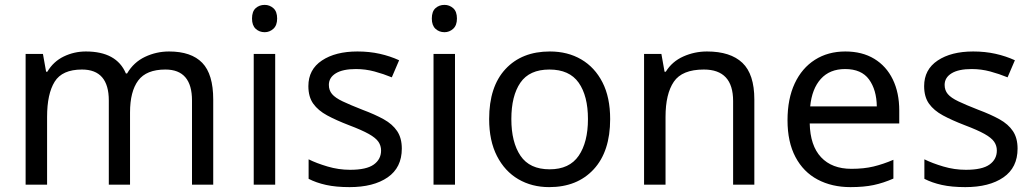

<svg xmlns="http://www.w3.org/2000/svg" viewBox="-20 -757 4236 787"><path d="M673 -546Q764 -546 809 -499.5Q854 -453 854 -349V0H767V-345Q767 -472 658 -472Q580 -472 546.5 -427Q513 -382 513 -296V0H426V-345Q426 -472 316 -472Q235 -472 204 -422Q173 -372 173 -278V0H85V-536H156L169 -463H174Q199 -505 241.5 -525.5Q284 -546 332 -546Q458 -546 496 -456H501Q528 -502 574.5 -524Q621 -546 673 -546Z M1065 -737Q1085 -737 1100.5 -723.5Q1116 -710 1116 -681Q1116 -653 1100.5 -639Q1085 -625 1065 -625Q1043 -625 1028 -639Q1013 -653 1013 -681Q1013 -710 1028 -723.5Q1043 -737 1065 -737ZM1108 -536V0H1020V-536Z M1627 -148Q1627 -70 1569 -30Q1511 10 1413 10Q1357 10 1316.5 1Q1276 -8 1245 -24V-104Q1277 -88 1322.5 -74.5Q1368 -61 1415 -61Q1482 -61 1512 -82.5Q1542 -104 1542 -140Q1542 -160 1531 -176Q1520 -192 1491.5 -208Q1463 -224 1410 -244Q1358 -264 1321 -284Q1284 -304 1264 -332Q1244 -360 1244 -404Q1244 -472 1299.5 -509Q1355 -546 1445 -546Q1494 -546 1536.5 -536.5Q1579 -527 1616 -510L1586 -440Q1552 -454 1515 -464Q1478 -474 1439 -474Q1385 -474 1356.5 -456.5Q1328 -439 1328 -409Q1328 -387 1341 -371.5Q1354 -356 1384.5 -341.5Q1415 -327 1466 -307Q1517 -288 1553 -268Q1589 -248 1608 -219.5Q1627 -191 1627 -148Z M1802 -737Q1822 -737 1837.5 -723.5Q1853 -710 1853 -681Q1853 -653 1837.5 -639Q1822 -625 1802 -625Q1780 -625 1765 -639Q1750 -653 1750 -681Q1750 -710 1765 -723.5Q1780 -737 1802 -737ZM1845 -536V0H1757V-536Z M2481 -269Q2481 -136 2413.5 -63Q2346 10 2231 10Q2160 10 2104.5 -22.5Q2049 -55 2017 -117.5Q1985 -180 1985 -269Q1985 -402 2052 -474Q2119 -546 2234 -546Q2307 -546 2362.5 -513.5Q2418 -481 2449.5 -419.5Q2481 -358 2481 -269ZM2076 -269Q2076 -174 2113.5 -118.5Q2151 -63 2233 -63Q2314 -63 2352 -118.5Q2390 -174 2390 -269Q2390 -364 2352 -418Q2314 -472 2232 -472Q2150 -472 2113 -418Q2076 -364 2076 -269Z M2878 -546Q2974 -546 3023 -499.5Q3072 -453 3072 -349V0H2985V-343Q2985 -472 2865 -472Q2776 -472 2742 -422Q2708 -372 2708 -278V0H2620V-536H2691L2704 -463H2709Q2735 -505 2781 -525.5Q2827 -546 2878 -546Z M3445 -546Q3514 -546 3563.5 -516Q3613 -486 3639.5 -431.5Q3666 -377 3666 -304V-251H3299Q3301 -160 3345.5 -112.5Q3390 -65 3470 -65Q3521 -65 3560.5 -74.5Q3600 -84 3642 -102V-25Q3601 -7 3561 1.5Q3521 10 3466 10Q3390 10 3331.5 -21Q3273 -52 3240.5 -113.5Q3208 -175 3208 -264Q3208 -352 3237.5 -415Q3267 -478 3320.5 -512Q3374 -546 3445 -546ZM3444 -474Q3381 -474 3344.5 -433.5Q3308 -393 3301 -321H3574Q3573 -389 3542 -431.5Q3511 -474 3444 -474Z M4151 -148Q4151 -70 4093 -30Q4035 10 3937 10Q3881 10 3840.5 1Q3800 -8 3769 -24V-104Q3801 -88 3846.5 -74.5Q3892 -61 3939 -61Q4006 -61 4036 -82.5Q4066 -104 4066 -140Q4066 -160 4055 -176Q4044 -192 4015.5 -208Q3987 -224 3934 -244Q3882 -264 3845 -284Q3808 -304 3788 -332Q3768 -360 3768 -404Q3768 -472 3823.5 -509Q3879 -546 3969 -546Q4018 -546 4060.5 -536.5Q4103 -527 4140 -510L4110 -440Q4076 -454 4039 -464Q4002 -474 3963 -474Q3909 -474 3880.5 -456.5Q3852 -439 3852 -409Q3852 -387 3865 -371.5Q3878 -356 3908.5 -341.5Q3939 -327 3990 -307Q4041 -288 4077 -268Q4113 -248 4132 -219.5Q4151 -191 4151 -148Z"/></svg>

Font: Noto Sans Limbu
Style: Regular
Weight: 400
Designer: Monotype Design Team
Foundry: Monotype Imaging Inc.
Version: Version 2.004; ttfautohint (v1.8.4.7-5d5b)